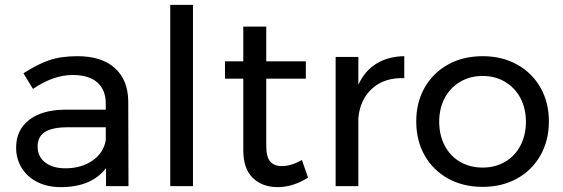

<svg xmlns="http://www.w3.org/2000/svg" viewBox="-20 -762 2306 786"><path d="M414 0V-74Q355 4 229 4Q174 4 132.5 -17Q91 -38 68.5 -75Q46 -112 46 -158Q46 -229 98.5 -270.5Q151 -312 245 -313H413V-338Q413 -394 378.5 -424.5Q344 -455 278 -455Q198 -455 115 -398L76 -462Q133 -499 181.5 -515.5Q230 -532 297 -532Q396 -532 450 -483.5Q504 -435 505 -348L506 0ZM413 -188V-241H258Q195 -241 164.5 -222Q134 -203 134 -162Q134 -121 165 -97Q196 -73 248 -73Q313 -73 358.5 -104.5Q404 -136 413 -188Z M677 -742H770V0H677Z M1241 -35Q1180 4 1117 4Q1054 4 1015 -33.5Q976 -71 976 -147V-440H901V-511H976V-653H1070V-511H1232V-440H1070V-164Q1070 -120 1086 -101Q1102 -82 1134 -82Q1172 -82 1216 -107Z M1635 -532V-442Q1554 -445 1504 -400Q1454 -355 1447 -279V0H1354V-529H1447V-415Q1473 -472 1521 -501.5Q1569 -531 1635 -532Z M2227 -265Q2227 -187 2192.5 -126Q2158 -65 2096.5 -31Q2035 3 1956 3Q1876 3 1814.5 -31Q1753 -65 1718.5 -125.5Q1684 -186 1684 -265Q1684 -343 1718.5 -403.5Q1753 -464 1814.5 -498Q1876 -532 1956 -532Q2035 -532 2096.5 -498Q2158 -464 2192.5 -403.5Q2227 -343 2227 -265ZM1778 -264Q1778 -209 1800.5 -166Q1823 -123 1863.5 -99.5Q1904 -76 1956 -76Q2007 -76 2047.5 -99.5Q2088 -123 2110.5 -166Q2133 -209 2133 -264Q2133 -318 2110.5 -360.5Q2088 -403 2047.5 -427Q2007 -451 1956 -451Q1904 -451 1863.5 -427Q1823 -403 1800.5 -360.5Q1778 -318 1778 -264Z"/></svg>

Font: Gontserrat
Style: Regular
Weight: 400
Designer: Julieta Ulanovsky
Foundry: Julieta Ulanovsky
Version: Version 6.001